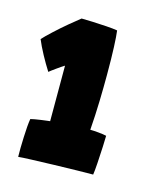

<svg xmlns="http://www.w3.org/2000/svg" viewBox="-70 -693 425 501"><g transform="rotate(15 142.0 -442.0)"><path d="M187.5 -363.5Q197 -363.5 210 -362.2Q223 -361 231.5 -359Q231.5 -351 230.5 -328.8Q229.5 -306.5 228 -284Q226.5 -261.5 225 -252.5Q212.5 -252.5 183.2 -252Q154 -251.5 120.5 -250.5Q87 -249.5 59.8 -248.5Q32.5 -247.5 24 -246.5Q23.5 -267.5 24.8 -300Q26 -332.5 29 -350Q39 -352.5 55.5 -354.8Q72 -357 80.5 -358Q80.5 -376.5 80.5 -405Q80.5 -433.5 80.5 -461.8Q80.5 -490 80.5 -508Q73 -503.5 59.8 -494Q46.5 -484.5 42.5 -481Q31 -499 19.5 -520.2Q8 -541.5 1 -558.5Q9 -567.5 26 -583.2Q43 -599 61.2 -614.2Q79.5 -629.5 90.5 -638Q102 -638 120.8 -637.2Q139.5 -636.5 158 -635.2Q176.5 -634 188 -632Q190 -617 191.2 -588Q192.5 -559 192.5 -513Q192.5 -482 191.5 -442.8Q190.5 -403.5 187.5 -363.5Z"/></g></svg>

Font: Grandstander ExtraBold
Style: Regular
Weight: 800
Designer: Tyler Finck
Foundry: Etcetera Type Co
Version: Version 1.200; ttfautohint (v1.8.3)